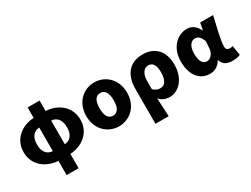

<svg xmlns="http://www.w3.org/2000/svg" viewBox="-68 -1391 2963 2265"><g transform="rotate(-30 1413.0 -258.5)"><path d="M508 -446C584 -441 631 -386 631 -284C631 -183 583 -128 508 -124ZM345 -124C269 -128 222 -183 222 -284C222 -386 269 -441 345 -446ZM508 -719H345V-577C186 -569 40 -466 40 -284C40 -103 186 -1 345 8V202H508V8C667 -1 813 -103 813 -284C813 -466 668 -569 508 -577Z M1171 14C1316 14 1449 -96 1449 -284C1449 -473 1316 -583 1171 -583C1026 -583 893 -473 893 -284C893 -96 1026 14 1171 14ZM1171 -130C1104 -130 1075 -190 1075 -284C1075 -379 1104 -439 1171 -439C1238 -439 1267 -379 1267 -284C1267 -190 1238 -130 1171 -130Z M1555 202H1735C1731 120 1727 38 1722 -48C1761 -1 1815 14 1862 14C1982 14 2098 -98 2098 -294C2098 -477 1996 -583 1830 -583C1672 -583 1555 -487 1555 -270ZM1819 -132C1787 -132 1755 -139 1722 -174V-287C1722 -378 1764 -438 1823 -438C1885 -438 1916 -391 1916 -291C1916 -177 1871 -132 1819 -132Z M2410 14C2476 14 2527 -16 2565 -78H2570C2592 -10 2640 14 2721 14C2768 14 2802 5 2823 -6L2802 -137C2789 -132 2776 -130 2765 -130C2733 -130 2710 -142 2710 -181C2710 -265 2755 -439 2785 -569H2609L2591 -474H2587C2550 -551 2496 -583 2433 -583C2301 -583 2181 -471 2181 -282C2181 -98 2271 14 2410 14ZM2453 -132C2398 -132 2363 -177 2363 -285C2363 -394 2412 -438 2460 -438C2506 -438 2535 -404 2557 -345L2550 -248C2546 -183 2500 -132 2453 -132Z"/></g></svg>

Font: Noto Sans CJK JP Black
Style: Regular
Weight: 900
Designer: Ryoko NISHIZUKA (kana & ideographs); Paul D. Hunt (Latin, Greek & Cyrillic); Wenlong ZHANG (bopomofo); Sandoll Communica
Foundry: Adobe Systems Incorporated
Version: Version 1.004;PS 1.004;hotconv 1.0.82;makeotf.lib2.5.63406